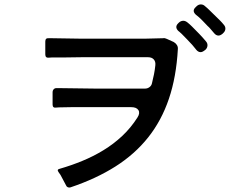

<svg xmlns="http://www.w3.org/2000/svg" viewBox="-20 -868 1040 869"><path d="M949 -718 931 -739Q928 -742 925.5 -745Q923 -748 920 -750L898 -773L887 -784Q882 -789 877 -793Q872 -797 867 -801Q847 -819 866 -836L869 -839Q878 -848 889 -848Q900 -848 908 -840Q913 -836 918 -831.5Q923 -827 928 -822L975 -776Q980 -771 984.5 -766Q989 -761 993 -756Q1001 -747 1000 -736.5Q999 -726 990 -718L987 -715Q977 -707 969 -707Q958 -707 949 -718ZM868 -643Q864 -648 859.5 -653.5Q855 -659 850 -665Q838 -678 826 -690.5Q814 -703 802 -715L792 -724Q790 -725 789.5 -726Q789 -727 787 -728Q769 -746 787 -763L789 -765Q798 -774 810 -774Q819 -774 829 -766Q834 -762 839 -757.5Q844 -753 849 -748Q866 -731 881.5 -715Q897 -699 912 -681Q920 -672 919 -661Q918 -650 909 -642L906 -640Q896 -632 888 -632Q877 -632 868 -643ZM279 -29 254 -76Q253 -77 253 -77.5Q253 -78 252 -79L247 -86Q247 -87 245 -89Q236 -101 250 -104Q302 -119 352 -139.5Q402 -160 448 -188Q494 -216 533 -252.5Q572 -289 602 -336Q615 -356 606.5 -369.5Q598 -383 574 -383H302L247 -382L233 -381Q218 -379 218 -395V-450Q218 -459 223.5 -464.5Q229 -470 238 -469H259L414 -467H636Q648 -467 657 -474Q666 -481 668 -492Q673 -512 677 -532Q681 -552 683 -572Q685 -589 676 -599Q667 -609 650 -609H349L276 -608H216L201 -607Q185 -605 185 -622V-680Q185 -697 201 -695H216L344 -693H638L718 -695Q722 -696 726.5 -695Q731 -694 735 -692L766 -678Q775 -673 780.5 -664.5Q786 -656 785 -646Q778 -520 744.5 -421Q711 -322 650.5 -246Q590 -170 502.5 -114.5Q415 -59 299 -20Q293 -18 287 -20.5Q281 -23 279 -29Z"/></svg>

Font: Higure Gothic Medium
Style: Regular
Weight: 500
Designer: Yoshimichi Ohira
Foundry: Positype
Version: Version 1.000